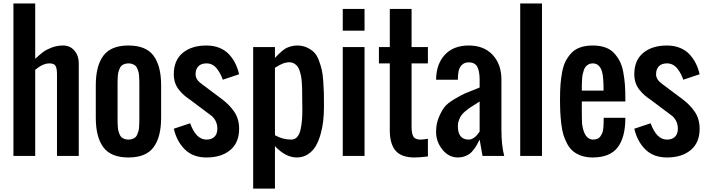

<svg xmlns="http://www.w3.org/2000/svg" viewBox="-20 -895 4059 1102"><path d="M182.1 -557.6Q210 -583 227.5 -596.4Q245.1 -609.9 276.1 -621.8Q307.1 -633.8 342.3 -633.8Q382.3 -633.8 407.2 -604.5Q432.1 -575.2 432.1 -532.7V0H307.1V-468.8Q307.1 -501 299.1 -516.1Q291 -531.2 264.2 -531.2Q226.1 -531.2 182.1 -494.6V0H57.1V-875H182.1Z M529.8 -218.8V-406.2Q529.8 -516.6 573.2 -575.2Q616.7 -633.8 717.3 -633.8Q817.9 -633.8 861.3 -575.2Q904.8 -516.6 904.8 -406.2V-218.8Q904.8 -108.4 861.3 -49.8Q817.9 8.8 717.3 8.8Q616.7 8.8 573.2 -49.8Q529.8 -108.4 529.8 -218.8ZM654.8 -406.2V-218.8Q654.8 -200.7 655 -191.7Q655.3 -182.6 656.2 -167Q657.2 -151.4 659.7 -143.1Q662.1 -134.8 666.5 -123.8Q670.9 -112.8 677.5 -107.2Q684.1 -101.6 694.1 -97.7Q704.1 -93.8 717.3 -93.8Q730.5 -93.8 740.5 -97.7Q750.5 -101.6 757.1 -107.2Q763.7 -112.8 768.1 -123.8Q772.5 -134.8 774.9 -143.1Q777.3 -151.4 778.3 -167Q779.3 -182.6 779.5 -191.7Q779.8 -200.7 779.8 -218.8V-406.2Q779.8 -424.3 779.5 -433.3Q779.3 -442.4 778.3 -458Q777.3 -473.6 774.9 -481.9Q772.5 -490.2 768.1 -501.2Q763.7 -512.2 757.1 -517.8Q750.5 -523.4 740.5 -527.3Q730.5 -531.2 717.3 -531.2Q704.1 -531.2 694.1 -527.3Q684.1 -523.4 677.5 -517.8Q670.9 -512.2 666.5 -501.2Q662.1 -490.2 659.7 -481.9Q657.2 -473.6 656.2 -458Q655.3 -442.4 655 -433.3Q654.8 -424.3 654.8 -406.2Z M1258.8 -437.5Q1252 -456.1 1245.1 -469.5Q1238.3 -482.9 1226.8 -498.5Q1215.3 -514.2 1199.7 -522.7Q1184.1 -531.2 1165 -531.2Q1135.3 -531.2 1118.9 -514.9Q1102.5 -498.5 1102.5 -468.8Q1102.5 -439.5 1133.8 -416L1258.8 -322.3Q1279.8 -305.7 1294.7 -290.3Q1309.6 -274.9 1323.7 -254.6Q1337.9 -234.4 1345.2 -209.5Q1352.5 -184.6 1352.5 -156.2Q1352.5 -76.2 1301.5 -33.7Q1250.5 8.8 1165 8.8Q1087.9 8.8 1041.3 -37.1Q994.6 -83 977.5 -156.2L1071.3 -187.5Q1105 -93.8 1165 -93.8Q1194.8 -93.8 1211.2 -110.1Q1227.5 -126.5 1227.5 -156.2Q1227.5 -199.7 1196.3 -228.5L1071.3 -322.3Q1050.3 -336.4 1036.1 -348.9Q1022 -361.3 1007.3 -379.4Q992.7 -397.5 985.1 -419.9Q977.5 -442.4 977.5 -468.8Q977.5 -548.8 1028.6 -591.3Q1079.6 -633.8 1165 -633.8Q1205.6 -633.8 1238.3 -620.8Q1271 -607.9 1293.2 -584.5Q1315.4 -561 1329.8 -532.5Q1344.2 -503.9 1352.5 -468.8Z M1839.4 -281.2Q1839.4 -240.2 1835.2 -202.1Q1831.1 -164.1 1820.1 -124.8Q1809.1 -85.4 1792.2 -56.6Q1775.4 -27.8 1747.3 -9.5Q1719.2 8.8 1683.1 8.8Q1619.6 8.8 1558.1 -56.2V187.5H1433.1V-625H1558.1V-562.5Q1573.2 -578.6 1579.1 -584.5Q1585 -590.3 1599.4 -602.5Q1613.8 -614.7 1624.3 -619.6Q1634.8 -624.5 1651.1 -629.2Q1667.5 -633.8 1685.1 -633.8Q1716.8 -633.8 1741.7 -622.3Q1766.6 -610.8 1782.7 -594.7Q1798.8 -578.6 1810.1 -548.6Q1821.3 -518.6 1826.9 -494.1Q1832.5 -469.7 1835.4 -428.2Q1838.4 -386.7 1838.9 -361.1Q1839.4 -335.4 1839.4 -290.5ZM1714.4 -343.8V-348.6Q1714.4 -370.6 1714.1 -384Q1713.9 -397.5 1712.4 -419.7Q1710.9 -441.9 1708.3 -456.1Q1705.6 -470.2 1700.2 -487.3Q1694.8 -504.4 1687.3 -514.2Q1679.7 -523.9 1667.7 -530.8Q1655.8 -537.6 1640.6 -537.6Q1633.3 -537.6 1626.7 -536.6Q1620.1 -535.6 1613 -533.4Q1606 -531.2 1601.3 -529.5Q1596.7 -527.8 1589.4 -523.9Q1582 -520 1578.9 -518.3Q1575.7 -516.6 1567.9 -511.7Q1560.1 -506.8 1558.1 -505.9V-119.1Q1601.1 -93.8 1651.9 -93.8Q1671.9 -93.8 1685.3 -108.4Q1698.7 -123 1704.8 -150.1Q1710.9 -177.2 1713.1 -203.9Q1715.3 -230.5 1715.3 -266.1Q1715.3 -281.2 1714.8 -307.4Q1714.4 -333.5 1714.4 -343.8Z M1947.3 -625H2072.3V0H1947.3ZM1947.3 -843.8H2072.3V-718.8H1947.3Z M2436 2.9Q2389.2 8.8 2358.9 8.8Q2285.2 8.8 2251.7 -28.8Q2218.3 -66.4 2217.3 -142.6V-531.2H2154.8V-625H2217.3V-843.8H2342.3V-625H2436V-531.2H2342.3V-166.5Q2342.3 -128.9 2352.5 -111.3Q2362.8 -93.8 2394 -93.8Q2408.2 -93.8 2436 -98.6Z M2670.4 -633.8Q2757.8 -633.8 2807.9 -579.8Q2857.9 -525.9 2857.9 -437.5V-156.2Q2857.9 -58.6 2874 0H2749.5L2732.9 -93.8Q2723.1 -74.2 2717 -63.5Q2710.9 -52.7 2699.2 -36.9Q2687.5 -21 2675.8 -12.5Q2664.1 -3.9 2646.5 2.4Q2628.9 8.8 2607.9 8.8Q2555.7 8.8 2519.3 -36.4Q2482.9 -81.5 2482.9 -138.2Q2482.9 -183.6 2498.3 -220.7Q2513.7 -257.8 2530.8 -280Q2547.9 -302.2 2587.9 -325.9Q2627.9 -349.6 2648.4 -358.6Q2668.9 -367.7 2719.7 -387.2Q2728.5 -390.6 2732.9 -392.6V-437.5Q2732.9 -484.9 2719.7 -511Q2706.5 -537.1 2670.4 -537.1Q2646 -537.1 2631.6 -522.9Q2617.2 -508.8 2612.5 -488.3Q2607.9 -467.8 2607.9 -437.5H2482.9Q2483.9 -527.3 2533.2 -580.6Q2582.5 -633.8 2670.4 -633.8ZM2732.9 -312.5Q2725.1 -307.1 2707 -295.9Q2689 -284.7 2678.2 -277.6Q2667.5 -270.5 2652.3 -258.1Q2637.2 -245.6 2628.9 -234.1Q2620.6 -222.7 2614.3 -206.1Q2607.9 -189.5 2607.9 -171.4Q2607.9 -93.8 2670.4 -93.8Q2683.6 -93.8 2696 -101.6Q2708.5 -109.4 2715.1 -116.9Q2721.7 -124.5 2730.5 -136.2Q2731.9 -138.7 2732.9 -139.6Z M3090.8 0H2965.8V-875H3090.8Z M3319.3 -281.2Q3319.3 -204.1 3320.8 -185.5Q3332 -96.7 3381.8 -93.8Q3397 -93.8 3408.2 -98.1Q3419.4 -102.5 3426.3 -112.8Q3433.1 -123 3437 -132.1Q3440.9 -141.1 3442.6 -158.7Q3444.3 -176.3 3444.6 -187Q3444.8 -197.8 3444.8 -218.8H3569.3Q3569.3 -106.4 3524.9 -48.8Q3480.5 8.8 3381.3 8.8Q3345.7 8.8 3317.4 -1Q3289.1 -10.7 3269.8 -26.6Q3250.5 -42.5 3236.3 -68.1Q3222.2 -93.8 3214.1 -120.1Q3206.1 -146.5 3201.7 -183.3Q3197.3 -220.2 3195.8 -252.4Q3194.3 -284.7 3194.3 -327.1Q3194.3 -373.5 3197 -409.2Q3199.7 -444.8 3206.5 -481.7Q3213.4 -518.6 3226.8 -544.4Q3240.2 -570.3 3260.5 -591.6Q3280.8 -612.8 3311.3 -623.3Q3341.8 -633.8 3381.8 -633.8Q3421.9 -633.8 3452.4 -623.3Q3482.9 -612.8 3503.2 -591.6Q3523.4 -570.3 3536.9 -544.4Q3550.3 -518.6 3557.1 -481.7Q3564 -444.8 3566.7 -409.2Q3569.3 -373.5 3569.3 -327.1V-312.5H3319.3ZM3444.3 -375Q3444.3 -451.2 3436 -481.4Q3422.4 -531.2 3381.8 -531.2Q3368.7 -531.2 3358.6 -525.9Q3348.6 -520.5 3342 -512.9Q3335.4 -505.4 3330.8 -491.7Q3326.2 -478 3324 -467.3Q3321.8 -456.5 3320.8 -438Q3319.8 -419.4 3319.6 -409.4Q3319.3 -399.4 3319.3 -380.4Q3319.3 -377 3319.3 -375Z M3901.9 -437.5Q3895 -456.1 3888.2 -469.5Q3881.3 -482.9 3869.9 -498.5Q3858.4 -514.2 3842.8 -522.7Q3827.1 -531.2 3808.1 -531.2Q3778.3 -531.2 3762 -514.9Q3745.6 -498.5 3745.6 -468.8Q3745.6 -439.5 3776.9 -416L3901.9 -322.3Q3922.9 -305.7 3937.7 -290.3Q3952.6 -274.9 3966.8 -254.6Q3981 -234.4 3988.3 -209.5Q3995.6 -184.6 3995.6 -156.2Q3995.6 -76.2 3944.6 -33.7Q3893.6 8.8 3808.1 8.8Q3731 8.8 3684.3 -37.1Q3637.7 -83 3620.6 -156.2L3714.4 -187.5Q3748 -93.8 3808.1 -93.8Q3837.9 -93.8 3854.2 -110.1Q3870.6 -126.5 3870.6 -156.2Q3870.6 -199.7 3839.4 -228.5L3714.4 -322.3Q3693.4 -336.4 3679.2 -348.9Q3665 -361.3 3650.4 -379.4Q3635.7 -397.5 3628.2 -419.9Q3620.6 -442.4 3620.6 -468.8Q3620.6 -548.8 3671.6 -591.3Q3722.7 -633.8 3808.1 -633.8Q3848.6 -633.8 3881.3 -620.8Q3914.1 -607.9 3936.3 -584.5Q3958.5 -561 3972.9 -532.5Q3987.3 -503.9 3995.6 -468.8Z"/></svg>

Font: OswaldRegular
Style: Regular
Weight: 400
Designer: vernon adams
Foundry: vernon adams
Version: Version 1.000